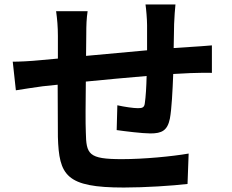

<svg xmlns="http://www.w3.org/2000/svg" viewBox="-20 -805 1040 859"><path d="M37 -529 51 -401C77 -405 139 -415 171 -419L238 -426L239 -193C244 -20 275 34 534 34C629 34 752 26 819 18L824 -118C749 -105 623 -93 525 -93C375 -93 366 -115 364 -213C362 -256 363 -348 364 -440C449 -448 547 -458 636 -465C635 -417 632 -371 628 -344C626 -324 617 -321 597 -321C577 -321 536 -327 505 -334L502 -223C537 -218 617 -208 653 -208C704 -208 729 -221 740 -274C748 -316 752 -398 755 -474L832 -478C858 -479 911 -480 928 -479V-602C899 -599 860 -597 832 -595L757 -590L759 -698C760 -725 763 -769 765 -785H631C634 -765 638 -718 638 -693V-580L365 -555L366 -651C366 -693 367 -721 372 -755H231C236 -719 239 -685 239 -644V-543L163 -536C112 -531 66 -529 37 -529Z"/></svg>

Font: Noto Sans CJK SC
Style: Bold
Weight: 700
Designer: Ryoko NISHIZUKA 西塚涼子 (kana, bopomofo & ideographs); Paul D. Hunt (Latin, Greek & Cyrillic); Sandoll Communications 산돌커뮤니
Foundry: Adobe
Version: Version 2.004;hotconv 1.0.118;makeotfexe 2.5.65603